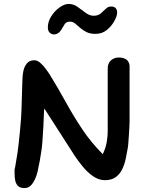

<svg xmlns="http://www.w3.org/2000/svg" viewBox="-20 -960 743 975"><path d="M105 -5Q81 -5 70.5 -16.5Q60 -28 57 -45Q54 -62 54 -80V-95Q54 -97 54 -99Q54 -101 55 -104L57 -112L69 -185Q71 -198 74.5 -228.5Q78 -259 81.5 -295Q85 -331 87 -360.5Q89 -390 89 -401Q89 -407 90 -429.5Q91 -452 91.5 -480Q92 -508 93 -530.5Q94 -553 94 -558Q94 -576 98.5 -598.5Q103 -621 116 -637.5Q129 -654 154 -654Q170 -654 185 -640.5Q200 -627 213 -609.5Q226 -592 234 -579Q277 -509 315.5 -439Q354 -369 398.5 -302.5Q443 -236 502 -177Q518 -212 522.5 -241.5Q527 -271 527 -292V-612Q527 -639 543.5 -653.5Q560 -668 583 -668Q604 -668 619 -659.5Q634 -651 638 -628V-342Q638 -335 637 -315.5Q636 -296 634.5 -273.5Q633 -251 631.5 -231.5Q630 -212 628 -204Q624 -179 618 -151.5Q612 -124 600 -99.5Q588 -75 567 -60Q546 -45 513 -45Q481 -45 452 -65.5Q423 -86 399.5 -115Q376 -144 360 -168L211 -400L204 -408Q203 -366 200.5 -322Q198 -278 195.5 -243.5Q193 -209 190 -193Q189 -187 186.5 -171Q184 -155 181 -138Q178 -121 175 -110Q173 -92 164.5 -67Q156 -42 141.5 -23.5Q127 -5 105 -5ZM254 -785Q242 -785 232.5 -794Q223 -803 223 -821Q223 -850 240 -877Q257 -904 282 -922Q307 -940 329 -940Q353 -940 374 -925Q395 -910 415 -895Q435 -880 455 -880Q478 -880 492 -892Q506 -904 517.5 -915.5Q529 -927 544 -927Q562 -927 569.5 -916Q577 -905 574 -888Q572 -873 558.5 -849.5Q545 -826 521.5 -807Q498 -788 465 -788Q437 -788 418.5 -797.5Q400 -807 386.5 -819Q373 -831 361.5 -840.5Q350 -850 335 -850Q317 -850 309.5 -839Q302 -828 290 -807Q283 -796 273.5 -790.5Q264 -785 254 -785Z"/></svg>

Font: Fuzzy Bubbles
Style: Bold
Weight: 700
Designer: Robert E. Leuschke
Foundry: Robert E. Leuschke
Version: Version 1.010; ttfautohint (v1.8.3)